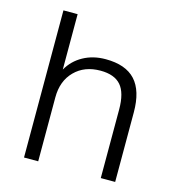

<svg xmlns="http://www.w3.org/2000/svg" viewBox="-107 -813 842 906"><g transform="rotate(15 314.0 -359.5)"><path d="M91.8 0V-718.8H161.1V-448.2Q187.5 -495.1 235.4 -521.5Q283.2 -547.9 344.7 -547.9Q442.4 -547.9 489.7 -496.6Q537.1 -445.3 537.1 -339.8V0H466.8V-335Q466.8 -416 435.1 -452.6Q403.3 -489.3 335 -489.3Q256.8 -489.3 209 -440.9Q161.1 -392.6 161.1 -312.5V0Z"/></g></svg>

Font: Min Sans Light
Style: Regular
Weight: 300
Designer: Jinseong-Kim, NotoSansCJK, Nunito
Foundry: Jinseong-Kim
Version: Version 1.400;Glyphs 3.1.2 (3151)